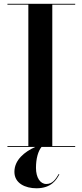

<svg xmlns="http://www.w3.org/2000/svg" viewBox="-20 -770 432 1006"><path d="M19 -4.5V0H164.5C108.5 25.5 55.5 68 55.5 130.5C55.5 190.5 112.5 216.5 171 216.5C249.5 216.5 276 171.5 291 143.5L288 141.5C270.5 171 254.5 194 222.5 194C191 194 168.5 161 168.5 109.5C168.5 60 180 21.5 197.5 0H374V-4.5H254V-745.5H374V-750H19V-745.5H128.5V-4.5Z"/></svg>

Font: Bodoni* 36pt Medium
Style: Regular
Weight: 500
Version: Version 2.3